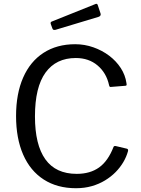

<svg xmlns="http://www.w3.org/2000/svg" viewBox="-20 -986 747 1016"><path d="M378 -752Q428 -752 474.5 -735.5Q521 -719 558 -691Q595 -663 619 -626Q643 -589 649 -547Q651 -538 649.5 -535Q648 -532 642 -532L567 -526Q562 -525 560 -528Q558 -531 557 -536Q543 -600 496.5 -639.5Q450 -679 381 -679Q277 -679 221 -602Q165 -525 165 -370Q165 -220 220 -143Q275 -66 386 -66Q457 -66 504.5 -100Q552 -134 581 -209Q584 -215 593 -213L652 -199Q655 -198 657 -195Q659 -192 657 -185Q649 -156 632.5 -128Q616 -100 592 -75.5Q568 -51 536 -31.5Q504 -12 465.5 -1Q427 10 382 10Q283 10 211.5 -36Q140 -82 102.5 -168Q65 -254 65 -372Q65 -490 102.5 -575.5Q140 -661 210.5 -706.5Q281 -752 378 -752ZM497 -960 512 -915Q516 -902 502 -897L273 -828Q266 -827 262.5 -828.5Q259 -830 257 -836L249 -858Q245 -869 254 -872L486 -965Q494 -968 497 -960Z"/></svg>

Font: Libre Franklin Thin
Style: Regular
Weight: 400
Version: Version 3.000